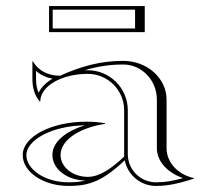

<svg xmlns="http://www.w3.org/2000/svg" viewBox="-20 -609 700 634"><path d="M458 -503V-589H142V-503ZM426 -515H154V-577H426ZM390 -245V-92C348 -52 308.1 -25 270 -25C220.3 -25 180 -57.3 180 -97C180 -149 246.7 -188 327 -200V-202C305.8 -205.7 287.6 -207.2 266.1 -207.2C149.6 -207.2 55 -157.9 55 -97C55 -40.7 123.1 5 207 5C235.3 5 259.6 2.5 286 -7C318.7 -18.7 350.7 -41 392 -79.7C401.4 -31.4 444 5 495 5C539.6 5 577 -5.4 620 -19V-21C568 -32.4 530 -71.8 530 -120V-280C530 -350.7 465.9 -408 387 -408C311.4 -408 247.8 -390.2 178.3 -358.9C140.3 -358.9 107.1 -374.5 89 -406H87V-349C87 -320.4 93.3 -295.5 111 -274H113C113 -324.3 183.2 -365.1 269.7 -365.1C336.1 -365.1 390 -311.3 390 -245ZM153.4 -349.1C132.4 -336.9 116.2 -321.2 107.4 -302.6C101.3 -316.7 99 -331.5 99 -349V-374.8C114.2 -361.3 133 -352.9 153.4 -349.1ZM263 -13C243.7 -8.5 226.9 -7 207 -7C125.7 -7 67 -51.3 67 -97C67 -144.4 146.9 -193.2 259.9 -195.2C201.4 -176.9 153 -142.9 153 -97C153 -50.6 202.3 -13 263 -13ZM259.1 -376.9C300.2 -389.3 341.4 -396 387 -396C448.3 -396 498 -344 498 -280V-120C498 -74.5 534.8 -38.3 584.4 -20.8C552.8 -12 527 -7 495 -7C443.7 -7 402 -48.7 402 -100V-245C402 -317.9 342.7 -377.1 269.7 -377.1C266.5 -377.1 262.6 -377 259.1 -376.9Z"/></svg>

Font: Sortefax
Style: Medium
Weight: 500
Designer: gluk
Foundry: gluk
Version: Version 0.261